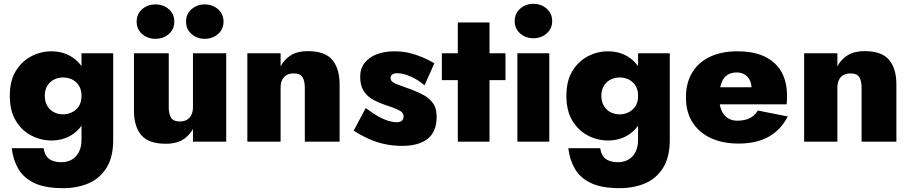

<svg xmlns="http://www.w3.org/2000/svg" viewBox="-20 -737 4739 999"><path d="M41 34Q48 95 76 142.5Q104 190 160 216Q216 242 308 242Q382 242 440.5 217Q499 192 534 136.5Q569 81 569 -10V-460H404V-10Q404 28 390.5 54Q377 80 353.5 93.5Q330 107 299 107Q275 107 255 100Q235 93 223 77Q211 61 207 34ZM31 -238Q31 -160 62.5 -108.5Q94 -57 143.5 -31.5Q193 -6 247 -6Q305 -6 350 -33Q395 -60 421.5 -112Q448 -164 448 -238Q448 -313 421.5 -364.5Q395 -416 350 -443Q305 -470 247 -470Q193 -470 143.5 -444.5Q94 -419 62.5 -368Q31 -317 31 -238ZM213 -238Q213 -269 226 -290.5Q239 -312 261 -323Q283 -334 309 -334Q326 -334 343 -328.5Q360 -323 374 -311Q388 -299 396 -281Q404 -263 404 -238Q404 -205 390 -184Q376 -163 354 -152.5Q332 -142 309 -142Q283 -142 261 -153Q239 -164 226 -186Q213 -208 213 -238Z M984 0H1157V-460H984ZM858 -180V-460H677V-162Q677 -79 715 -34Q753 11 843 11Q903 11 940 -16Q977 -43 994.5 -88.5Q1012 -134 1012 -188L984 -180Q984 -155 975.5 -138.5Q967 -122 952 -113.5Q937 -105 915 -105Q882 -105 870 -124.5Q858 -144 858 -180ZM948 -624Q948 -585 976.5 -560Q1005 -535 1045 -535Q1086 -535 1114.5 -560Q1143 -585 1143 -624Q1143 -664 1114.5 -689Q1086 -714 1045 -714Q1005 -714 976.5 -689Q948 -664 948 -624ZM691 -624Q691 -585 719.5 -560Q748 -535 789 -535Q830 -535 858.5 -560Q887 -585 887 -624Q887 -664 858.5 -689Q830 -714 789 -714Q748 -714 719.5 -689Q691 -664 691 -624Z M1566 -280V0H1747V-298Q1747 -380 1709 -425.5Q1671 -471 1581 -471Q1528 -471 1493.5 -449.5Q1459 -428 1440 -392V-460H1267V0H1440V-280Q1440 -305 1448.5 -322Q1457 -339 1472.5 -347Q1488 -355 1508 -355Q1542 -355 1554 -335.5Q1566 -316 1566 -280Z M1883 -175 1820 -57Q1856 -34 1895 -16Q1934 2 1978.5 12Q2023 22 2073 22Q2159 22 2205.5 -15Q2252 -52 2252 -130Q2252 -173 2233.5 -199Q2215 -225 2185.5 -241.5Q2156 -258 2121 -271Q2084 -285 2060 -293Q2036 -301 2024 -309.5Q2012 -318 2012 -332Q2012 -342 2020.5 -349Q2029 -356 2048 -356Q2078 -356 2117.5 -338.5Q2157 -321 2189 -293L2240 -408Q2209 -426 2177 -439.5Q2145 -453 2109.5 -461.5Q2074 -470 2033 -470Q1980 -470 1940 -454.5Q1900 -439 1877 -409.5Q1854 -380 1854 -337Q1854 -292 1872.5 -263.5Q1891 -235 1921 -218.5Q1951 -202 1984 -191Q2024 -178 2044.5 -169Q2065 -160 2072.5 -151.5Q2080 -143 2080 -131Q2080 -117 2071 -109Q2062 -101 2043 -101Q2031 -101 2009 -106Q1987 -111 1956 -127Q1925 -143 1883 -175Z M2279 -460V-320H2610V-460ZM2362 -620V0H2527V-620Z M2658 -627Q2658 -588 2686.5 -563Q2715 -538 2755 -538Q2796 -538 2824.5 -563Q2853 -588 2853 -627Q2853 -667 2824.5 -692Q2796 -717 2755 -717Q2715 -717 2686.5 -692Q2658 -667 2658 -627ZM2672 -460V0H2838V-460Z M2937 34Q2944 95 2972 142.5Q3000 190 3056 216Q3112 242 3204 242Q3278 242 3336.5 217Q3395 192 3430 136.5Q3465 81 3465 -10V-460H3300V-10Q3300 28 3286.5 54Q3273 80 3249.5 93.5Q3226 107 3195 107Q3171 107 3151 100Q3131 93 3119 77Q3107 61 3103 34ZM2927 -238Q2927 -160 2958.5 -108.5Q2990 -57 3039.5 -31.5Q3089 -6 3143 -6Q3201 -6 3246 -33Q3291 -60 3317.5 -112Q3344 -164 3344 -238Q3344 -313 3317.5 -364.5Q3291 -416 3246 -443Q3201 -470 3143 -470Q3089 -470 3039.5 -444.5Q2990 -419 2958.5 -368Q2927 -317 2927 -238ZM3109 -238Q3109 -269 3122 -290.5Q3135 -312 3157 -323Q3179 -334 3205 -334Q3222 -334 3239 -328.5Q3256 -323 3270 -311Q3284 -299 3292 -281Q3300 -263 3300 -238Q3300 -205 3286 -184Q3272 -163 3250 -152.5Q3228 -142 3205 -142Q3179 -142 3157 -153Q3135 -164 3122 -186Q3109 -208 3109 -238Z M3823 10Q3915 10 3978.5 -25Q4042 -60 4079 -131L3923 -162Q3908 -136 3881.5 -122.5Q3855 -109 3817 -109Q3786 -109 3765 -123.5Q3744 -138 3733 -165Q3722 -192 3723 -231Q3723 -275 3733 -303.5Q3743 -332 3763 -346Q3783 -360 3813 -360Q3837 -360 3854.5 -349.5Q3872 -339 3881.5 -319.5Q3891 -300 3891 -272Q3891 -265 3887 -255Q3883 -245 3878 -237L3915 -283H3644V-194H4073Q4074 -203 4074.5 -214.5Q4075 -226 4075 -238Q4075 -313 4045 -364.5Q4015 -416 3958 -443Q3901 -470 3817 -470Q3733 -470 3673 -441Q3613 -412 3581 -358.5Q3549 -305 3549 -230Q3549 -156 3582 -102.5Q3615 -49 3676.5 -19.5Q3738 10 3823 10Z M4463 -280V0H4644V-298Q4644 -380 4606 -425.5Q4568 -471 4478 -471Q4425 -471 4390.5 -449.5Q4356 -428 4337 -392V-460H4164V0H4337V-280Q4337 -305 4345.5 -322Q4354 -339 4369.5 -347Q4385 -355 4405 -355Q4439 -355 4451 -335.5Q4463 -316 4463 -280Z"/></svg>

Font: Jost ExtraBold
Style: Regular
Weight: 800
Version: Version 3.710